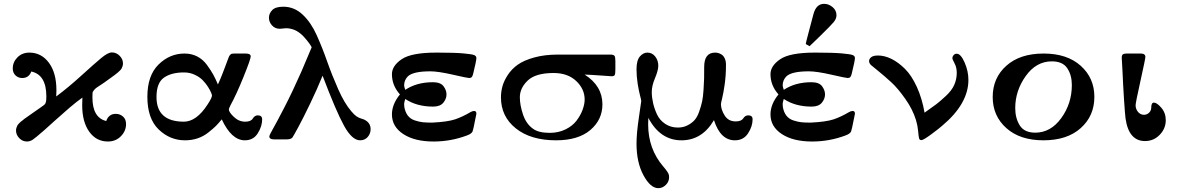

<svg xmlns="http://www.w3.org/2000/svg" viewBox="-20 -731 6178 1007"><path d="M46.9 -372.1Q46.9 -405.3 71.5 -430.2Q96.2 -455.1 133.8 -455.1Q196.8 -455.1 236.3 -402.1Q275.9 -349.1 275.9 -257.8Q275.9 -235.8 274.9 -225.1Q337.9 -272 405.5 -333.5Q473.1 -395 509.5 -425.5Q545.9 -456.1 566.9 -456.1Q589.8 -456.1 607.4 -438.5Q625 -420.9 625 -397.9Q625 -391.1 622.6 -383.5Q620.1 -376 617.7 -371.6Q615.2 -367.2 608.6 -360.6Q602.1 -354 599.6 -352.1Q597.2 -350.1 589.8 -344.2L582 -337.9Q554.2 -316.9 526.6 -297.9Q499 -278.8 490.5 -273.9Q481.9 -269 473.9 -259.5Q465.8 -250 465.3 -243.4Q464.8 -236.8 464.8 -219.2Q464.8 -114.3 537.1 -96.2Q550.3 -134.3 587.9 -133.8Q608.9 -133.8 625 -119.9Q641.1 -106 641.1 -80.1Q641.1 -43.9 614 -16.4Q586.9 11.2 545.9 11.2Q484.9 11.2 448 -40.3Q411.1 -91.8 411.1 -179.2Q411.1 -206.1 412.1 -219.2Q379.9 -196.3 343.5 -165Q307.1 -133.8 265.1 -95.9Q223.1 -58.1 212.9 -48.8Q166 -7.8 151.6 1.7Q137.2 11.2 121.1 11.2Q98.1 11.2 81.1 -6.3Q64 -23.9 64 -46.9Q64 -53.7 66.4 -61.3Q68.8 -68.8 71.5 -73.5Q74.2 -78.1 80.6 -84.5Q86.9 -90.8 89.4 -93Q91.8 -95.2 100.1 -101.1L106.9 -106.9Q131.8 -125 155.5 -141.1Q179.2 -157.2 189.2 -164.6Q199.2 -171.9 208 -178Q216.8 -184.1 219 -190.4Q221.2 -196.8 222.2 -203.4Q223.1 -210 223.1 -225.1Q223.1 -338.9 144 -356Q131.8 -321.8 96.2 -321.8Q76.2 -321.8 61.5 -335.4Q46.9 -349.1 46.9 -372.1Z M752.9 -223.1Q752.9 -335 811.5 -392.6Q870.1 -450.2 947.8 -450.2Q984.9 -450.2 1014.9 -434.6Q1044.9 -418.9 1065.9 -389.9Q1086.9 -360.8 1098.4 -339.8Q1109.9 -318.8 1123 -288.1Q1136.2 -316.9 1146.5 -343.5Q1156.7 -370.1 1162.4 -385Q1168 -399.9 1172.9 -413.3Q1177.7 -426.8 1180.4 -432.9Q1183.1 -439 1187.5 -443.6Q1191.9 -448.2 1196 -449.2Q1200.2 -450.2 1208 -450.2H1269Q1294.9 -450.2 1294.9 -435.1Q1294.9 -420.9 1257.3 -327.9Q1219.7 -234.9 1189 -179.2Q1180.2 -161.1 1180.2 -157.2Q1180.2 -143.1 1206.5 -117.9Q1232.9 -92.8 1266.1 -92.8Q1295.9 -92.8 1305.9 -109.4Q1315.9 -126 1332 -126Q1355 -126 1355 -105Q1355 -68.8 1332 -32Q1309.1 4.9 1264.2 4.9Q1194.3 4.9 1143.1 -105Q1124 -82 1112.1 -70.1Q1100.1 -58.1 1074 -37.1Q1047.9 -16.1 1016.8 -5.6Q985.8 4.9 950.2 4.9Q871.1 4.9 812 -52.2Q752.9 -109.4 752.9 -223.1ZM800.8 -222.2Q800.8 -93.3 943.8 -92.8Q1010.7 -92.8 1068.8 -183.1Q1091.8 -218.3 1091.8 -230Q1091.8 -233.9 1086.9 -245.8Q1082 -257.8 1070.6 -275.9Q1059.1 -293.9 1043 -310.5Q1026.9 -327.1 1001 -339.1Q975.1 -351.1 944.8 -351.1Q878.9 -351.1 839.8 -323.7Q800.8 -296.4 800.8 -222.2Z M1390.6 -638.2Q1390.6 -660.2 1407.7 -678Q1424.8 -695.8 1465.8 -695.8Q1522.9 -695.8 1566.9 -654.8Q1610.8 -613.8 1640.9 -546.9Q1670.9 -480 1695.8 -408.9Q1720.7 -337.9 1753.7 -263.4Q1786.6 -189 1822.8 -147Q1837.9 -128.9 1849.9 -120.8Q1861.8 -112.8 1875.2 -108.9Q1888.7 -105 1891.6 -103Q1923.8 -86.9 1923.8 -53.2Q1923.8 -30.3 1908.7 -12.7Q1893.6 4.9 1868.7 4.9Q1826.7 4.9 1784.7 -71Q1742.7 -147 1671.9 -334Q1645 -267.1 1607.4 -189Q1569.8 -110.8 1544.7 -64.5Q1519.5 -18.1 1513.7 -9.8Q1505.9 0 1483.9 0H1417Q1393.1 0 1392.6 -15.1Q1392.6 -22 1410.6 -53.5Q1428.7 -85 1471.7 -168Q1514.6 -251 1560.5 -355L1614.7 -482.9L1610.8 -490.2Q1606.9 -496.1 1602.8 -502.4Q1598.6 -508.8 1590.6 -518.3Q1582.5 -527.8 1575.2 -536.4Q1567.9 -544.9 1556.9 -554Q1545.9 -563 1534.9 -569.1Q1523.9 -575.2 1509.3 -579.1Q1494.6 -583 1481 -583Q1475.1 -583 1463.9 -581.5Q1452.6 -580.1 1447.8 -580.1H1446.8Q1422.9 -580.1 1406.7 -597.7Q1390.6 -615.2 1390.6 -638.2Z M2035.6 -130.9Q2035.6 -184.1 2077.6 -235.8Q2035.6 -282.7 2035.6 -341.8Q2035.6 -385.7 2086.7 -420.4Q2137.7 -455.1 2267.6 -455.1H2275.9Q2364.7 -455.1 2410.6 -450.9Q2456.5 -446.8 2467.5 -441.9Q2478.5 -437 2478.5 -426.8Q2478.5 -412.6 2461.9 -345.2Q2459 -332 2454.3 -326.9Q2449.7 -321.8 2440.7 -321.8Q2431.6 -321.8 2354.7 -339.4Q2277.8 -356.9 2236.8 -356.9Q2147.9 -356.9 2119.6 -331.1Q2099.6 -311 2099.6 -283.2Q2099.6 -276.4 2105.5 -259.8Q2165.5 -299.8 2250.5 -299.8Q2290.5 -299.8 2306.2 -278.8Q2321.8 -257.8 2321.8 -235.8Q2321.8 -212.9 2305.2 -192.4Q2288.6 -171.9 2251.5 -171.9Q2165.5 -171.9 2105.5 -211.9Q2099.6 -193.8 2099.6 -186Q2099.6 -176.3 2100.6 -169.9Q2105.5 -142.1 2119.1 -124.5Q2132.8 -106.9 2155.8 -99.4Q2178.7 -91.8 2197.8 -89.8Q2216.8 -87.9 2246.6 -87.9Q2326.7 -91.8 2366.7 -105Q2405.8 -118.2 2447.8 -143.1Q2457.5 -148.9 2466.8 -148.9Q2479 -148.9 2478.5 -133.8Q2478.5 -132.8 2463.9 -62Q2460 -44.9 2458.3 -41Q2456.5 -37.1 2450.2 -31.5Q2443.8 -25.9 2427.7 -20Q2344.7 10.7 2256.8 11.2H2253.9Q2154.8 11.2 2095.2 -27.8Q2035.6 -66.9 2035.6 -130.9Z M2607.4 -220.2Q2607.4 -249 2615 -277.6Q2622.6 -306.2 2643.1 -337.6Q2663.6 -369.1 2696 -392.1Q2728.5 -415 2783 -429.9Q2837.4 -444.8 2907.2 -444.8H3184.6Q3199.7 -443.8 3203.6 -437Q3207.5 -430.2 3207.5 -411.1V-367.2Q3207.5 -344.2 3204.1 -337.6Q3200.7 -331.1 3187.5 -331.1Q3182.6 -331.1 3130.6 -335Q3078.6 -338.9 3046.4 -339.8Q3139.2 -280.8 3139.6 -184.1Q3139.6 -103 3076.2 -49.1Q3012.7 4.9 2896.5 4.9Q2763.7 4.9 2685.5 -57.6Q2607.4 -120.1 2607.4 -220.2ZM2706.5 -221.2Q2706.5 -179.2 2723.4 -129.6Q2740.2 -80.1 2776.4 -55.2Q2805.2 -34.2 2863.3 -34.2Q2909.2 -34.2 2946.3 -52.5Q2983.4 -70.8 3004.4 -98.9Q3025.4 -127 3035.9 -156Q3046.4 -185.1 3046.4 -209Q3046.4 -264.2 3002 -306.2Q2957.5 -348.1 2883.3 -348.1Q2789.1 -348.1 2747.8 -308.6Q2706.5 -269 2706.5 -221.2Z M3318.4 22Q3318.4 -31.2 3330.8 -114.7Q3343.3 -198.2 3343.3 -201.2Q3343.3 -206.1 3336.9 -230Q3330.6 -253.9 3324.5 -291.5Q3318.4 -329.1 3318.4 -367.2Q3318.4 -414.1 3335.9 -434.6Q3353.5 -455.1 3375.5 -455.1Q3400.4 -455.1 3416.5 -434.6Q3432.6 -414.1 3432.6 -386.2Q3432.6 -362.3 3415.5 -321.5Q3398.4 -280.8 3398.4 -249Q3398.4 -221.2 3405 -191.7Q3411.6 -162.1 3425.5 -131.6Q3439.5 -101.1 3468.5 -81.5Q3497.6 -62 3535.2 -62Q3563 -62 3585.7 -73.5Q3608.4 -85 3622.8 -101.1Q3637.2 -117.2 3647.2 -146Q3657.2 -174.8 3662.4 -198.5Q3667.5 -222.2 3669.9 -260Q3672.4 -297.9 3672.9 -319.8Q3673.3 -341.8 3673.3 -379.9Q3673.3 -455.1 3730.5 -455.1Q3738.3 -455.1 3746.3 -453.1Q3754.4 -451.2 3764.4 -445.1Q3774.4 -439 3781 -425Q3787.6 -411.1 3787.6 -391.1Q3787.6 -335.9 3781 -289.6Q3774.4 -243.2 3767.8 -216.6Q3761.2 -189.9 3761.2 -185.1Q3761.2 -156.2 3780.8 -125.2Q3800.3 -94.2 3838.4 -94.2Q3868.2 -94.2 3878.2 -110.1Q3888.2 -126 3904.3 -126Q3927.2 -126 3927.2 -105Q3927.2 -67.9 3903.3 -31.5Q3879.4 4.9 3834.5 4.9Q3758.3 4.9 3724.6 -101.1Q3662.6 4.9 3554.2 4.9Q3442.4 4.9 3380.4 -112.8Q3379.4 -101.6 3379.4 -79.1Q3379.4 49.8 3458.5 142.1Q3485.4 172.9 3488.3 187Q3489.3 191.9 3489.3 198.2Q3489.3 222.2 3471.9 239Q3454.6 255.9 3432.6 255.9Q3391.6 255.9 3355 188.5Q3318.4 121.1 3318.4 22Z M4021 -130.9Q4021 -184.1 4063 -235.8Q4021 -282.7 4021 -341.8Q4021 -385.7 4072 -420.4Q4123 -455.1 4252.9 -455.1H4261.2Q4350.1 -455.1 4396 -450.9Q4441.9 -446.8 4452.9 -441.9Q4463.9 -437 4463.9 -426.8Q4463.9 -412.6 4447.3 -345.2Q4444.3 -332 4439.7 -326.9Q4435.1 -321.8 4426 -321.8Q4417 -321.8 4340.1 -339.4Q4263.2 -356.9 4222.2 -356.9Q4133.3 -356.9 4105 -331.1Q4085 -311 4085 -283.2Q4085 -276.4 4090.8 -259.8Q4150.9 -299.8 4235.8 -299.8Q4275.9 -299.8 4291.5 -278.8Q4307.1 -257.8 4307.1 -235.8Q4307.1 -212.9 4290.5 -192.4Q4273.9 -171.9 4236.8 -171.9Q4150.9 -171.9 4090.8 -211.9Q4085 -193.8 4085 -186Q4085 -176.3 4085.9 -169.9Q4090.8 -142.1 4104.5 -124.5Q4118.2 -106.9 4141.1 -99.4Q4164.1 -91.8 4183.1 -89.8Q4202.1 -87.9 4231.9 -87.9Q4312 -91.8 4352.1 -105Q4391.1 -118.2 4433.1 -143.1Q4442.9 -148.9 4452.1 -148.9Q4464.4 -148.9 4463.9 -133.8Q4463.9 -132.8 4449.2 -62Q4445.3 -44.9 4443.6 -41Q4441.9 -37.1 4435.5 -31.5Q4429.2 -25.9 4413.1 -20Q4330.1 10.7 4242.2 11.2H4239.3Q4140.1 11.2 4080.6 -27.8Q4021 -66.9 4021 -130.9ZM4206.1 -500Q4207 -506.8 4209.5 -516.8Q4211.9 -526.9 4222.4 -566.4Q4232.9 -606 4246.1 -655.8Q4260.3 -710.9 4302.2 -710.9Q4326.2 -710.9 4346.7 -693.8Q4367.2 -676.8 4367.2 -650.9Q4367.2 -632.8 4352.1 -614.5Q4336.9 -596.2 4280.3 -541Q4247.1 -508.8 4226.1 -488.8Z M4585 -439.9Q4619.1 -439.9 4655 -422.4Q4690.9 -404.8 4725.8 -370.4Q4760.7 -335.9 4788.3 -275.9Q4815.9 -215.8 4829.1 -140.1Q4873 -170.9 4891.6 -185.1Q4910.2 -199.2 4941.2 -228Q4972.2 -256.8 4985.1 -286.4Q4998 -315.9 4998 -349.1Q4998 -377 4986.6 -398.4Q4975.1 -419.9 4975.1 -425.8Q4975.1 -434.6 4981.4 -441.9Q4987.8 -449.2 4998 -449.2Q5019 -449.2 5039.1 -403.6Q5059.1 -357.9 5059.1 -312Q5059.1 -187 4921.9 -71.8Q4903.8 -55.7 4863.3 -25.9Q4822.8 3.9 4812.7 3.9Q4802.7 3.9 4800.3 -5.6Q4797.9 -15.1 4795.4 -43.5Q4793 -71.8 4784.2 -101.1Q4767.1 -157.2 4728 -212.6Q4689 -268.1 4654.1 -300Q4619.1 -332 4584.5 -360.1Q4549.8 -388.2 4547.9 -390.1Q4538.1 -399.9 4538.1 -410.9Q4538.1 -421.9 4549.1 -430.9Q4560.1 -439.9 4585 -439.9Z M5186.5 -222.2Q5186.5 -322.3 5258.1 -386.2Q5329.6 -450.2 5453.6 -450.2Q5576.7 -450.2 5648.2 -386Q5719.7 -321.8 5719.7 -223.1Q5719.7 -123 5648.2 -59.1Q5576.7 4.9 5452.6 4.9Q5329.6 4.9 5258.1 -59.1Q5186.5 -123 5186.5 -222.2ZM5304.7 -164.1Q5304.7 -110.8 5328.6 -73Q5352.5 -35.2 5409.7 -35.2Q5490.7 -35.2 5546.1 -111.6Q5601.6 -188 5601.6 -285.2Q5601.6 -336.9 5577.6 -373Q5553.7 -409.2 5496.6 -409.2Q5414.6 -409.2 5359.6 -332Q5304.7 -254.9 5304.7 -164.1Z M5863.3 -428.2Q5863.3 -441.4 5869.1 -445.8Q5875 -450.2 5888.2 -450.2H5963.4Q5987.3 -450.2 5987.3 -432.1Q5987.3 -423.3 5961.7 -307.6Q5936 -191.9 5936 -179.2Q5936 -159.2 5948.7 -144Q5961.4 -128.9 5980 -128.9Q5995.1 -128.9 6006.6 -139.9Q6018.1 -150.9 6018.1 -167Q6018.1 -192.9 6032.2 -192.9Q6047.4 -192.9 6070.8 -166Q6094.2 -139.2 6094.2 -100.1Q6094.2 -57.1 6062.7 -24.2Q6031.2 8.8 5985.4 8.8Q5900.4 8.8 5883.3 -108.9Q5880.4 -129.9 5875.2 -209.5Q5870.1 -289.1 5867.2 -357.9Z"/></svg>

Font: CMU Serif
Style: Bold
Weight: 700
Version: Version 0.7.0